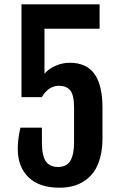

<svg xmlns="http://www.w3.org/2000/svg" viewBox="-20 -854 543 881"><path d="M61.5 -171.4Q61.5 -215.8 73.7 -268.1H172.4V-199.7Q172.4 -140.6 189.9 -114.3Q207.5 -87.9 246.6 -87.9Q285.2 -87.9 302.5 -116Q319.8 -144 319.8 -199.7V-360.8Q319.8 -418.5 302 -439.5Q284.2 -460.4 251 -460.4Q202.6 -460.4 171.9 -408.2H78.6V-834H437V-722.2H184.1V-516.1Q204.6 -539.1 235.6 -552.5Q266.6 -565.9 300.3 -565.9Q377 -565.9 413.6 -514.4Q450.2 -462.9 450.2 -359.9V-218.3Q450.2 -168.5 439.2 -129.2Q428.2 -89.8 409.9 -64.7Q391.6 -39.6 366 -22.9Q340.3 -6.3 312.3 0.5Q284.2 7.3 252.4 7.3Q160.6 7.3 111.1 -40.3Q61.5 -87.9 61.5 -171.4Z"/></svg>

Font: FjallaOne
Style: Regular
Weight: 400
Designer: Irina Smirnova
Foundry: Irina Smirnova
Version: Version 1.001